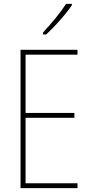

<svg xmlns="http://www.w3.org/2000/svg" viewBox="-20 -971 472 991"><path d="M380 0H86V-714H380V-689H112V-388H364V-363H112V-25H380ZM351 -944Q335 -920 312 -892.5Q289 -865 264.5 -839Q240 -813 218 -793H202V-803Q236 -840 266.5 -877Q297 -914 321 -951H351Z"/></svg>

Font: Noto Sans Myanmar Condensed Thin
Style: Regular
Weight: 100
Width: 3
Designer: Monotype Design Team
Foundry: Monotype Imaging Inc.
Version: Version 2.107; ttfautohint (v1.8.4.7-5d5b)